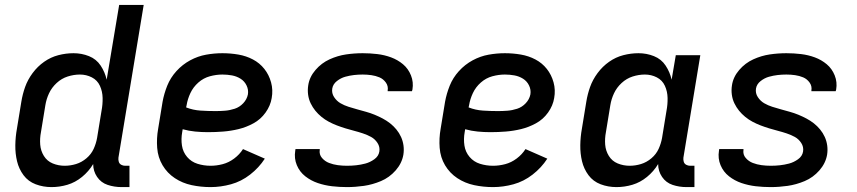

<svg xmlns="http://www.w3.org/2000/svg" viewBox="-20 -755 3496 783"><path d="M190 8Q223 8 255 -1.5Q287 -11 314.5 -33.5Q342 -56 360 -86Q360 -57 376 -33.5Q392 -10 419 -1Q446 8 476 8H508V-79H490Q482 -79 474.5 -83Q467 -87 464.5 -95Q462 -103 463 -112L566 -735H466L415 -430Q408 -461 390.5 -487.5Q373 -514 343 -526Q313 -538 280 -538Q249 -538 218 -530Q187 -522 160 -503Q133 -484 113 -457Q93 -430 82.5 -400.5Q72 -371 67 -340L49 -230Q43 -197 42.5 -163Q42 -129 49.5 -97.5Q57 -66 76 -40.5Q95 -15 125.5 -3.5Q156 8 190 8ZM244 -79Q218 -79 195 -88.5Q172 -98 159 -119Q146 -140 144 -165Q142 -190 147 -216L165 -326Q169 -351 180 -374.5Q191 -398 211 -416.5Q231 -435 256 -443Q281 -451 306 -451Q332 -451 354.5 -439.5Q377 -428 387.5 -405Q398 -382 398.5 -355.5Q399 -329 394 -303L376 -193Q372 -170 362 -148Q352 -126 332.5 -109.5Q313 -93 290 -86Q267 -79 244 -79Z M839 8Q880 8 922 -3.5Q964 -15 1000 -43Q1036 -71 1060 -108L971 -147Q957 -125 935 -108.5Q913 -92 888 -85.5Q863 -79 839 -79Q811 -79 785.5 -87Q760 -95 743 -115Q726 -135 722 -161.5Q718 -188 723 -216L725 -228Q750 -221 776 -218.5Q802 -216 828 -216Q859 -216 890.5 -218.5Q922 -221 953 -228.5Q984 -236 1013.5 -252Q1043 -268 1063 -296Q1083 -324 1088 -355Q1094 -388 1085.5 -419Q1077 -450 1058 -474Q1039 -498 1011.5 -512.5Q984 -527 952 -532.5Q920 -538 887 -538Q854 -538 820.5 -532Q787 -526 755.5 -509Q724 -492 699.5 -465Q675 -438 662 -405.5Q649 -373 643 -340L625 -230Q618 -191 621 -152Q624 -113 643 -81Q662 -49 693 -28.5Q724 -8 761.5 0Q799 8 839 8ZM859 -302Q828 -302 797.5 -304Q767 -306 739 -317L741 -326Q745 -351 756.5 -375.5Q768 -400 789 -418.5Q810 -437 836 -444Q862 -451 887 -451Q907 -451 926 -447.5Q945 -444 961 -434Q977 -424 985.5 -406.5Q994 -389 991 -370Q987 -350 972 -334Q957 -318 937 -311.5Q917 -305 897.5 -303.5Q878 -302 859 -302Z M1395 8Q1429 8 1464 3Q1499 -2 1533.5 -16.5Q1568 -31 1593.5 -60Q1619 -89 1625 -124Q1628 -143 1625.5 -161.5Q1623 -180 1615.5 -196.5Q1608 -213 1596.5 -227Q1585 -241 1571 -252Q1557 -263 1541 -271.5Q1525 -280 1508 -287Q1491 -294 1473 -299Q1455 -304 1437 -309Q1419 -314 1401.5 -319.5Q1384 -325 1368.5 -334Q1353 -343 1342.5 -359Q1332 -375 1335 -394Q1338 -412 1354 -424.5Q1370 -437 1388 -442Q1406 -447 1423.5 -449Q1441 -451 1459 -451Q1477 -451 1494.5 -448.5Q1512 -446 1527.5 -439.5Q1543 -433 1553.5 -418.5Q1564 -404 1561 -386Q1561 -385 1561 -383H1660Q1661 -387 1662 -390Q1667 -420 1656 -447.5Q1645 -475 1623.5 -493Q1602 -511 1575 -521Q1548 -531 1518.5 -534.5Q1489 -538 1459 -538Q1425 -538 1391 -533Q1357 -528 1324 -513Q1291 -498 1266.5 -469.5Q1242 -441 1237 -407Q1234 -388 1236.5 -369Q1239 -350 1247 -333.5Q1255 -317 1266 -303.5Q1277 -290 1291 -278.5Q1305 -267 1321 -258.5Q1337 -250 1354 -243.5Q1371 -237 1389 -231.5Q1407 -226 1424.5 -221.5Q1442 -217 1460 -211Q1478 -205 1493.5 -196.5Q1509 -188 1519.5 -172Q1530 -156 1527 -137Q1524 -118 1506.5 -105.5Q1489 -93 1470 -88Q1451 -83 1432.5 -81Q1414 -79 1395 -79Q1376 -79 1357.5 -81.5Q1339 -84 1322 -90.5Q1305 -97 1293 -111Q1281 -125 1284 -144V-147H1185Q1184 -143 1184 -140Q1179 -109 1190.5 -81.5Q1202 -54 1225 -36Q1248 -18 1276 -8.5Q1304 1 1334 4.5Q1364 8 1395 8Z M1991 8Q2032 8 2074 -3.5Q2116 -15 2152 -43Q2188 -71 2212 -108L2123 -147Q2109 -125 2087 -108.5Q2065 -92 2040 -85.5Q2015 -79 1991 -79Q1963 -79 1937.5 -87Q1912 -95 1895 -115Q1878 -135 1874 -161.5Q1870 -188 1875 -216L1877 -228Q1902 -221 1928 -218.5Q1954 -216 1980 -216Q2011 -216 2042.5 -218.5Q2074 -221 2105 -228.5Q2136 -236 2165.5 -252Q2195 -268 2215 -296Q2235 -324 2240 -355Q2246 -388 2237.5 -419Q2229 -450 2210 -474Q2191 -498 2163.5 -512.5Q2136 -527 2104 -532.5Q2072 -538 2039 -538Q2006 -538 1972.5 -532Q1939 -526 1907.5 -509Q1876 -492 1851.5 -465Q1827 -438 1814 -405.5Q1801 -373 1795 -340L1777 -230Q1770 -191 1773 -152Q1776 -113 1795 -81Q1814 -49 1845 -28.5Q1876 -8 1913.5 0Q1951 8 1991 8ZM2011 -302Q1980 -302 1949.5 -304Q1919 -306 1891 -317L1893 -326Q1897 -351 1908.5 -375.5Q1920 -400 1941 -418.5Q1962 -437 1988 -444Q2014 -451 2039 -451Q2059 -451 2078 -447.5Q2097 -444 2113 -434Q2129 -424 2137.5 -406.5Q2146 -389 2143 -370Q2139 -350 2124 -334Q2109 -318 2089 -311.5Q2069 -305 2049.5 -303.5Q2030 -302 2011 -302Z M2494 8Q2527 8 2559 -1.5Q2591 -11 2618.5 -33.5Q2646 -56 2664 -86Q2664 -57 2680 -33.5Q2696 -10 2723 -1Q2750 8 2780 8H2812V-79H2794Q2786 -79 2778.5 -83Q2771 -87 2768.5 -95Q2766 -103 2767 -112L2836 -530H2736L2719 -430Q2712 -461 2694.5 -487.5Q2677 -514 2647 -526Q2617 -538 2584 -538Q2553 -538 2522 -530Q2491 -522 2464 -503Q2437 -484 2417 -457Q2397 -430 2386.5 -400.5Q2376 -371 2371 -340L2353 -230Q2347 -197 2346.5 -163Q2346 -129 2353.5 -97.5Q2361 -66 2380 -40.5Q2399 -15 2429.5 -3.5Q2460 8 2494 8ZM2548 -79Q2522 -79 2499 -88.5Q2476 -98 2463 -119Q2450 -140 2448 -165Q2446 -190 2451 -216L2469 -326Q2473 -351 2484 -374.5Q2495 -398 2515 -416.5Q2535 -435 2560 -443Q2585 -451 2610 -451Q2636 -451 2658.5 -439.5Q2681 -428 2691.5 -405Q2702 -382 2702.5 -355.5Q2703 -329 2698 -303L2680 -193Q2676 -170 2666 -148Q2656 -126 2636.5 -109.5Q2617 -93 2594 -86Q2571 -79 2548 -79Z M3123 8Q3157 8 3192 3Q3227 -2 3261.5 -16.5Q3296 -31 3321.5 -60Q3347 -89 3353 -124Q3356 -143 3353.5 -161.5Q3351 -180 3343.5 -196.5Q3336 -213 3324.5 -227Q3313 -241 3299 -252Q3285 -263 3269 -271.5Q3253 -280 3236 -287Q3219 -294 3201 -299Q3183 -304 3165 -309Q3147 -314 3129.5 -319.5Q3112 -325 3096.5 -334Q3081 -343 3070.5 -359Q3060 -375 3063 -394Q3066 -412 3082 -424.5Q3098 -437 3116 -442Q3134 -447 3151.5 -449Q3169 -451 3187 -451Q3205 -451 3222.5 -448.5Q3240 -446 3255.5 -439.5Q3271 -433 3281.5 -418.5Q3292 -404 3289 -386Q3289 -385 3289 -383H3388Q3389 -387 3390 -390Q3395 -420 3384 -447.5Q3373 -475 3351.5 -493Q3330 -511 3303 -521Q3276 -531 3246.5 -534.5Q3217 -538 3187 -538Q3153 -538 3119 -533Q3085 -528 3052 -513Q3019 -498 2994.5 -469.5Q2970 -441 2965 -407Q2962 -388 2964.5 -369Q2967 -350 2975 -333.5Q2983 -317 2994 -303.5Q3005 -290 3019 -278.5Q3033 -267 3049 -258.5Q3065 -250 3082 -243.5Q3099 -237 3117 -231.5Q3135 -226 3152.5 -221.5Q3170 -217 3188 -211Q3206 -205 3221.5 -196.5Q3237 -188 3247.5 -172Q3258 -156 3255 -137Q3252 -118 3234.5 -105.5Q3217 -93 3198 -88Q3179 -83 3160.5 -81Q3142 -79 3123 -79Q3104 -79 3085.5 -81.5Q3067 -84 3050 -90.5Q3033 -97 3021 -111Q3009 -125 3012 -144V-147H2913Q2912 -143 2912 -140Q2907 -109 2918.5 -81.5Q2930 -54 2953 -36Q2976 -18 3004 -8.5Q3032 1 3062 4.5Q3092 8 3123 8Z"/></svg>

Font: Iosevka Sparkle Medium
Style: Italic
Weight: 500
Italic angle: -9°
Designer: Belleve Invis
Foundry: Belleve Invis
Version: Version 4.5.0; ttfautohint (v1.8.3)